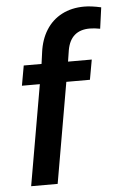

<svg xmlns="http://www.w3.org/2000/svg" viewBox="-54 -801 529 839"><g transform="rotate(-5 210.5 -381.0)"><path d="M344.7 -440.9H241.2L164.6 0H48.3L125 -440.9H46.4L62 -528.3H140.1L147 -578.6Q154.3 -634.3 180.2 -675.5Q206.1 -716.8 249 -739.3Q292 -761.7 347.7 -761.7Q378.4 -761.7 421.4 -752L408.7 -659.2Q383.8 -664.1 363.3 -664.1Q279.8 -664.1 264.2 -578.6L256.3 -528.3H360.4Z"/></g></svg>

Font: Mardoto Medium
Style: Italic
Weight: 500
Italic angle: -12°
Designer: Christian Robertson, Vahan Hovhannisyan
Foundry: Google
Version: Version 1.000